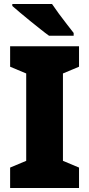

<svg xmlns="http://www.w3.org/2000/svg" viewBox="-20 -947 448 967"><path d="M378 0H31V-103L112 -137V-577L31 -611V-714H378V-611L297 -577V-137L378 -103ZM242 -927Q256 -906 276.5 -878Q297 -850 317.5 -824Q338 -798 351 -781V-767H227Q210 -779 185 -799Q160 -819 132.5 -841Q105 -863 81 -883.5Q57 -904 42 -917V-927Z"/></svg>

Font: Noto Sans Gurmukhi UI SemiCondensed Black
Style: Regular
Weight: 900
Width: 4
Designer: Jelle Bosma - Monotype Design Team
Foundry: Monotype Imaging Inc.
Version: Version 2.004; ttfautohint (v1.8.4.7-5d5b)